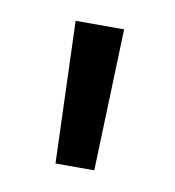

<svg xmlns="http://www.w3.org/2000/svg" viewBox="-42 -755 284 312"><g transform="rotate(10 100.0 -599.0)"><path d="M68 -482H132L140 -716H60Z"/></g></svg>

Font: HB Figtree Prototype
Style: Regular
Weight: 400
Designer: Alfredo Marco Pradil
Foundry: Hanken Design Co.®
Version: Version 1.002;Glyphs 3.2 (3228)